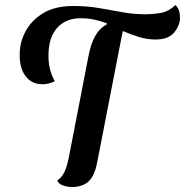

<svg xmlns="http://www.w3.org/2000/svg" viewBox="-20 -727 740 768"><path d="M268 21Q248 21 231 14.5Q214 8 209 -5Q227 -17 237.5 -38.5Q248 -60 256 -101L334 -503Q343 -551 360.5 -582.5Q378 -614 408 -630L407 -634Q379 -644 355 -649Q331 -654 302 -654Q244 -654 209.5 -616.5Q175 -579 174 -510Q173 -481 179 -454.5Q185 -428 199 -402Q188 -396 174.5 -393Q161 -390 150 -390Q106 -390 81.5 -423.5Q57 -457 59 -513Q59 -558 82.5 -602Q106 -646 153 -674.5Q200 -703 273 -703Q327 -703 375 -695Q423 -687 468 -678.5Q513 -670 558 -670Q596 -670 626 -676Q656 -682 682 -707Q700 -689 700 -657Q700 -626 677 -597.5Q654 -569 602 -569Q569 -569 537.5 -578.5Q506 -588 471 -603L369 -79Q359 -25 335 -2Q311 21 268 21Z"/></svg>

Font: Sansita Swashed
Style: Regular
Weight: 400
Designer: Pablo Cosgaya
Foundry: Omnibus-Type
Version: Version 1.003; ttfautohint (v1.8.3)